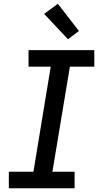

<svg xmlns="http://www.w3.org/2000/svg" viewBox="-20 -1002 540 1022"><path d="M27 0V-88H158L250 -647H132V-735H482V-647H352L259 -88H377V0ZM342 -793 215 -928 288 -982 400 -837Z"/></svg>

Font: Iosevka Curly Semibold Oblique
Style: Regular
Weight: 600
Italic angle: -9°
Monospace: yes
Designer: Belleve Invis
Foundry: Belleve Invis
Version: Version 11.1.0; ttfautohint (v1.8.3)